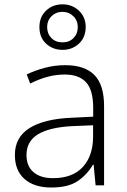

<svg xmlns="http://www.w3.org/2000/svg" viewBox="-20 -833 570 863"><path d="M273.4 -540Q360.8 -540 404.3 -495.8Q447.8 -451.7 447.8 -356V0H409.7L400.9 -92.8H397.9Q371.6 -47.9 329.1 -19Q286.6 9.8 210.4 9.8Q133.8 9.8 90.3 -28.3Q46.9 -66.4 46.9 -136.7Q46.9 -215.8 112.3 -257.1Q177.7 -298.3 300.3 -303.7L398.9 -308.6V-347.2Q398.9 -428.7 366.7 -463.4Q334.5 -498 271.5 -498Q230.5 -498 192.6 -487.5Q154.8 -477.1 115.7 -457.5L100.1 -498.5Q138.2 -516.6 181.9 -528.3Q225.6 -540 273.4 -540ZM398.4 -270 305.7 -266.1Q204.6 -261.2 151.9 -230Q99.1 -198.7 99.1 -136.2Q99.1 -85.9 130.6 -59.1Q162.1 -32.2 218.3 -32.2Q305.7 -32.2 351.8 -82Q397.9 -131.8 398.4 -217.8ZM261.2 -608.9Q217.8 -608.9 187.5 -636.5Q157.2 -664.1 157.2 -711.4Q157.2 -756.8 187 -785.2Q216.8 -813.5 261.2 -813.5Q304.7 -813.5 335 -784.7Q365.2 -755.9 365.2 -711.9Q365.2 -665 335 -637Q304.7 -608.9 261.2 -608.9ZM261.2 -642.6Q291.5 -642.6 310.5 -662.1Q329.6 -681.6 329.6 -711.4Q329.6 -740.7 309.6 -760.3Q289.6 -779.8 261.2 -779.8Q231.9 -779.8 211.9 -760.3Q191.9 -740.7 191.9 -711.4Q191.9 -681.6 210.9 -662.1Q230 -642.6 261.2 -642.6Z"/></svg>

Font: Open Sans Light
Style: Regular
Weight: 300
Designer: Monotype Design Team
Foundry: Monotype Imaging Inc.
Version: Version 3.000; ttfautohint (v1.8.4)